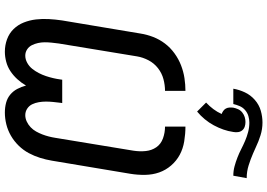

<svg xmlns="http://www.w3.org/2000/svg" viewBox="-175 -917 1100 790"><g transform="rotate(90 375.0 -522.0)"><path d="M443 8Q422 8 403 3Q384 -2 369.5 -14Q355 -26 346 -43Q337 -60 332 -79Q321 -60 306 -43.5Q291 -27 273 -15Q255 -3 234 2.5Q213 8 193 8Q166 8 141.5 -1Q117 -10 99.5 -28Q82 -46 72.5 -70Q63 -94 60 -120Q57 -146 58.5 -173Q60 -200 64 -227L118 -550Q122 -576 132 -602Q142 -628 159 -650.5Q176 -673 199.5 -690Q223 -707 249 -717Q275 -727 301.5 -731Q328 -735 354 -735V-651Q330 -651 305.5 -644.5Q281 -638 260.5 -622Q240 -606 228 -583Q216 -560 212 -536L159 -214Q157 -199 155.5 -184.5Q154 -170 154 -156Q154 -142 157 -128.5Q160 -115 166 -103Q172 -91 183.5 -83.5Q195 -76 209 -76Q224 -76 238.5 -84Q253 -92 263 -104.5Q273 -117 280.5 -131.5Q288 -146 293 -161Q298 -176 301.5 -191Q305 -206 307 -221L308 -228H404L403 -221Q401 -205 399.5 -190Q398 -175 398 -160.5Q398 -146 400.5 -131.5Q403 -117 409 -104.5Q415 -92 427 -84Q439 -76 454 -76Q467 -76 480 -82Q493 -88 503.5 -98Q514 -108 521 -120.5Q528 -133 533 -146Q538 -159 541.5 -172.5Q545 -186 547 -199L600 -521Q604 -547 601.5 -571.5Q599 -596 586 -615Q573 -634 549.5 -642.5Q526 -651 501 -651V-735Q531 -735 561.5 -730Q592 -725 617 -711.5Q642 -698 661 -676Q680 -654 689.5 -627Q699 -600 699.5 -569Q700 -538 695 -508L641 -185Q637 -161 629.5 -137Q622 -113 610 -90.5Q598 -68 579.5 -49Q561 -30 538.5 -17Q516 -4 491.5 2Q467 8 443 8ZM345 -932Q349 -956 360 -979.5Q371 -1003 391 -1020.5Q411 -1038 435.5 -1045Q460 -1052 484 -1052Q511 -1052 536.5 -1044Q562 -1036 585 -1025L612 -1013Q635 -1003 660.5 -995Q686 -987 713 -987L703 -932Q683 -932 664.5 -937Q646 -942 628 -949Q610 -956 593.5 -964.5Q577 -973 559.5 -980.5Q542 -988 523 -993Q504 -998 484 -998Q471 -998 457.5 -994Q444 -990 433 -980.5Q422 -971 416.5 -958Q411 -945 408 -932ZM439 -783 402 -820Q417 -834 429 -850Q441 -866 449 -884Q443 -886 436.5 -890.5Q430 -895 426.5 -901.5Q423 -908 422.5 -916Q422 -924 423 -932Q425 -942 429.5 -952Q434 -962 443 -969Q452 -976 462 -979Q472 -982 482 -982Q492 -982 501 -979Q510 -976 516 -969Q522 -962 523.5 -952Q525 -942 523 -932Q520 -911 513 -891Q506 -871 495.5 -851.5Q485 -832 470.5 -814.5Q456 -797 439 -783Z"/></g></svg>

Font: Iosevka Etoile Medium
Style: Italic
Weight: 500
Italic angle: -9°
Designer: Belleve Invis
Foundry: Belleve Invis
Version: Version 22.1.2; ttfautohint (v1.8.4)